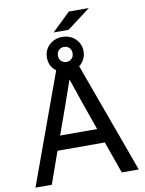

<svg xmlns="http://www.w3.org/2000/svg" viewBox="-104 -1063 859 1135"><g transform="rotate(-10 325.0 -495.5)"><path d="M465 -192H181L113 0H15L256 -662Q215 -692 215 -745Q215 -767 223 -786Q231 -805 246 -819.5Q261 -834 281 -842Q301 -850 325 -850Q349 -850 369 -842Q389 -834 404 -819.5Q419 -805 427 -786Q435 -767 435 -745Q435 -719 424 -697.5Q413 -676 394 -662L635 0H533ZM212 -278H434L375 -446L324 -595L272 -446ZM390 -991H510L370 -885H280ZM325 -700Q344 -700 356.5 -712.5Q369 -725 369 -745Q369 -765 356.5 -777.5Q344 -790 325 -790Q306 -790 293.5 -777.5Q281 -765 281 -745Q281 -725 293.5 -712.5Q306 -700 325 -700Z"/></g></svg>

Font: Retni Sans Medium
Style: Regular
Weight: 500
Designer: Vitaly Kuzmin
Foundry: ParaType Ltd.
Version: Version 1.00;March 2, 2019;FontCreator 11.5.0.2425 64-bit; t